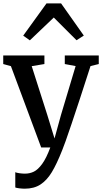

<svg xmlns="http://www.w3.org/2000/svg" viewBox="-21 -890 618 1159"><path d="M0 0ZM71.3 149.4Q77.1 152.8 95.2 155.5Q113.3 158.2 129.4 158.2Q158.7 158.2 183.3 146.2Q208 134.3 233.4 99.6Q258.8 64.9 282.7 0H227.5L44.9 -490.7L-1.5 -503.4V-555.2H247.1V-503.4L170.4 -490.7L264.6 -195.8L308.1 -54.2L347.2 -196.3L435.5 -491.2L370.1 -503.4V-555.2H575.2V-503.4L525.4 -491.2Q455.1 -272.5 410.9 -141.8Q366.7 -11.2 354.5 16.6Q321.3 100.6 291.7 149.4Q262.2 198.2 223.4 223.6Q184.6 249 128.4 249Q113.3 249 95.7 246.8Q78.1 244.6 71.3 241.7ZM259.8 -869.6H347.7L484.9 -675.3L440.9 -647L303.7 -784.2L159.2 -646.5L119.1 -674.8Z"/></svg>

Font: Merriweather
Style: Regular
Weight: 400
Designer: Eben Sorkin
Foundry: Eben Sorkin
Version: Version 1.584; ttfautohint (v1.6)